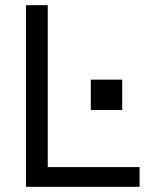

<svg xmlns="http://www.w3.org/2000/svg" viewBox="-20 -720 586 740"><path d="M80 0H518V-76H164V-700H80ZM330 -296H451V-413H330Z"/></svg>

Font: Meta Space
Style: Regular
Weight: 400
Designer: Meta Pool / Florian Karsten
Foundry: Meta Pool / Florian Karsten
Version: Version 2.000;Glyphs 3.1.1 (3137)